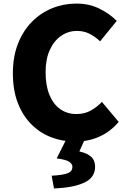

<svg xmlns="http://www.w3.org/2000/svg" viewBox="-20 -778 707 1074"><path d="M401 14Q330 14 267 -10Q204 -34 155.5 -82.5Q107 -131 79.5 -202.5Q52 -274 52 -368Q52 -461 80.5 -533.5Q109 -606 158.5 -656Q208 -706 272 -732Q336 -758 407 -758Q480 -758 537.5 -729Q595 -700 633 -661L540 -547Q512 -573 481 -589Q450 -605 410 -605Q362 -605 322 -577.5Q282 -550 258.5 -498.5Q235 -447 235 -374Q235 -300 256.5 -247.5Q278 -195 317 -167.5Q356 -140 408 -140Q453 -140 488.5 -160Q524 -180 550 -208L644 -96Q597 -41 535.5 -13.5Q474 14 401 14ZM282 276 269 205Q335 201 360 190.5Q385 180 385 155Q385 139 367.5 127Q350 115 297 108L354 -5H457L424 69Q468 79 490 99Q512 119 512 155Q512 215 451.5 243.5Q391 272 282 276Z"/></svg>

Font: Noto Sans TC Thin Black
Style: Regular
Weight: 900
Version: Version 2.004-H2;hotconv 1.0.118;makeotfexe 2.5.65603